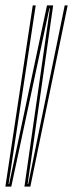

<svg xmlns="http://www.w3.org/2000/svg" viewBox="-36 -695 272 715"><path d="M-16 0 86 -675H97L-4 -10H-2L139 -675H162L67 -10H69L205 -675H216L77 0H55L150 -664H148L6 0Z"/></svg>

Font: Anybody UltraCondensed Thin
Style: Italic
Weight: 100
Width: 1
Italic angle: -10°
Designer: Tyler Finck
Foundry: Etcetera Type Company
Version: Version 1.010; ttfautohint (v1.8.3) -l 8 -r 50 -G 200 -x 14 